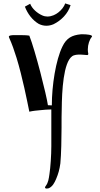

<svg xmlns="http://www.w3.org/2000/svg" viewBox="-20 -646 586 1126"><path d="M32 -431C32 -430 33 -425 34 -424C50 -389 64 -349 77 -307C113 -189 138 -59 152 9C174 4 195 2 218 0C238 -2 260 -4 277 -4H281V211C281 264 276 336 270 375C266 403 263 424 250 442C246 447 244 451 244 454C244 458 249 460 254 460C257 460 263 459 266 458C288 448 299 427 309 404C322 373 329 349 334 312C339 263 341 158 341 103V74C341 52 341 28 342 -4C343 -116 352 -279 403 -316C415 -325 434 -326 451 -326C466 -326 481 -323 492 -323C495 -323 498 -327 498 -329C496 -339 495 -347 495 -356C495 -385 505 -414 518 -429C519 -431 520 -432 520 -433C520 -442 488 -445 466 -445H455C402 -440 370 -423 346 -373C307 -293 284 -145 284 -28C276 -28 269 -29 261 -29C253 -87 187 -349 152 -437C134 -440 113 -440 92 -440H80H66C50 -440 32 -439 32 -431ZM157 -624 126 -607C142 -565 170 -528 207 -506C221 -499 236 -495 252 -495C266 -495 280 -498 294 -504C339 -526 379 -566 394 -616L362 -626C356 -606 339 -586 322 -573C307 -561 284 -549 258 -549C248 -549 238 -551 227 -556C198 -569 168 -595 157 -624Z"/></svg>

Font: Ponomar Unicode
Style: Regular
Weight: 400
Version: 1.3